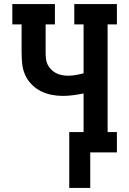

<svg xmlns="http://www.w3.org/2000/svg" viewBox="-20 -755 640 951"><path d="M427 176H323V-101H394V-292Q369 -287 343 -283.5Q317 -280 291 -280Q263 -280 235 -285.5Q207 -291 181.5 -304Q156 -317 136 -337.5Q116 -358 104.5 -384Q93 -410 90 -438.5Q87 -467 87 -496V-634H41V-735H252V-634H206V-496Q206 -480 207.5 -465Q209 -450 215.5 -436Q222 -422 233 -411Q244 -400 257.5 -393Q271 -386 286.5 -383Q302 -380 317 -380Q336 -380 355.5 -383.5Q375 -387 394 -392V-634H348V-735H559V-634H513V-101H559V0H427Z"/></svg>

Font: Iosevka Plex Etoile
Style: Bold
Weight: 700
Designer: Belleve Invis
Foundry: Belleve Invis
Version: Version 25.1.1; ttfautohint (v1.8.4)